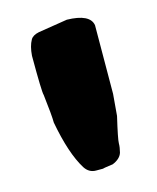

<svg xmlns="http://www.w3.org/2000/svg" viewBox="-76 -944 445 545"><g transform="rotate(-15 146.5 -671.5)"><path d="M161.1 -454.1H140.1Q119.6 -454.1 107.4 -473.1Q77.1 -522 59.6 -616.7Q59.6 -637.7 52.2 -699.7Q48.8 -709 48.8 -815.9Q50.8 -843.8 60.5 -860.8Q66.4 -871.6 85 -875.5L170.9 -889.2Q238.3 -887.7 244.1 -853.5L243.2 -651.9L237.8 -588.4Q222.7 -523.9 222.7 -512Q222.7 -500 218.8 -485.4Q213.4 -468.3 190.4 -459Q161.1 -455.1 161.1 -454.1Z"/></g></svg>

Font: Kaph
Style: Regular
Weight: 400
Designer: GGBotNet
Foundry: f0n7.com
Version: 1.10